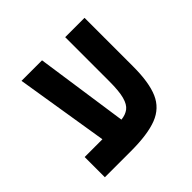

<svg xmlns="http://www.w3.org/2000/svg" viewBox="-150 -736 885 885"><g transform="rotate(-45 293.0 -293.0)"><path d="M57.1 0V-131.8H172.9L99.6 -585.9H233.4L298.8 -133.8Q327.6 -136.7 346.7 -151.1Q365.7 -165.5 375 -200Q384.3 -234.4 384.3 -297.9V-585.9H510.3V-269Q510.3 -165 484.9 -106.4Q459.5 -47.9 397.9 -23.9Q336.4 0 228 0Z"/></g></svg>

Font: Cascadia Mono
Style: Bold
Weight: 700
Monospace: yes
Designer: Aaron Bell
Foundry: Saja Typeworks
Version: Version 2404.023; ttfautohint (v1.8.4)